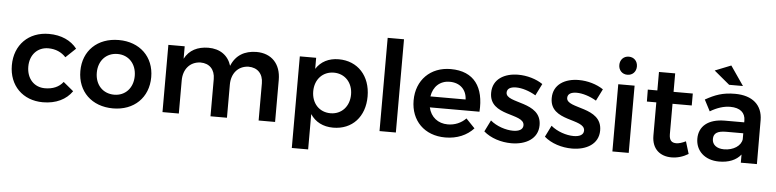

<svg xmlns="http://www.w3.org/2000/svg" viewBox="-52 -1044 6153 1522"><g transform="rotate(5 3024.5 -283.5)"><path d="M449 -366 528 -441C480 -503 402 -539 304 -539C143 -539 32 -429 32 -266C32 -105 142 5 302 5C407 5 487 -35 534 -103L453 -170C421 -128 371 -107 309 -107C223 -107 163 -171 163 -267C163 -361 223 -425 309 -425C368 -425 415 -403 449 -366Z M860 -539C691 -539 577 -430 577 -268C577 -105 691 5 860 5C1027 5 1141 -105 1141 -268C1141 -430 1027 -539 860 -539ZM860 -428C948 -428 1010 -362 1010 -266C1010 -170 948 -104 860 -104C770 -104 708 -170 708 -266C708 -362 770 -428 860 -428Z M1955 -540C1861 -539 1791 -499 1756 -412C1731 -493 1666 -540 1572 -540C1487 -539 1421 -507 1384 -436V-535H1254V0H1384V-264C1384 -351 1435 -415 1520 -418C1592 -418 1636 -372 1636 -296V0H1767V-264C1767 -351 1818 -415 1902 -418C1974 -418 2019 -372 2019 -296V0H2150V-334C2150 -461 2076 -540 1955 -540Z M2610 -539C2530 -539 2468 -506 2430 -447V-535H2300V194H2430V-87C2469 -28 2531 5 2612 5C2764 5 2863 -104 2863 -265C2863 -429 2761 -539 2610 -539ZM2581 -107C2492 -107 2430 -173 2430 -269C2430 -363 2492 -430 2581 -430C2669 -430 2731 -363 2731 -269C2731 -174 2669 -107 2581 -107Z M3111 -742H2981V0H3111Z M3501 -539C3341 -539 3229 -429 3229 -266C3229 -105 3338 5 3504 5C3598 5 3676 -29 3729 -87L3659 -160C3621 -121 3570 -100 3515 -100C3437 -100 3379 -146 3362 -222H3757C3770 -416 3689 -539 3501 -539ZM3639 -309H3359C3371 -388 3425 -438 3502 -438C3583 -438 3636 -388 3639 -309Z M4187 -390 4234 -484C4181 -520 4108 -541 4038 -541C3930 -541 3836 -490 3836 -380C3835 -190 4114 -244 4114 -145C4114 -110 4080 -95 4035 -95C3977 -95 3903 -119 3854 -161L3809 -70C3865 -21 3949 5 4030 5C4144 5 4241 -48 4241 -157C4241 -349 3958 -302 3958 -392C3958 -425 3988 -439 4030 -439C4076 -439 4135 -421 4187 -390Z M4669 -390 4716 -484C4663 -520 4590 -541 4520 -541C4412 -541 4318 -490 4318 -380C4317 -190 4596 -244 4596 -145C4596 -110 4562 -95 4517 -95C4459 -95 4385 -119 4336 -161L4291 -70C4347 -21 4431 5 4512 5C4626 5 4723 -48 4723 -157C4723 -349 4440 -302 4440 -392C4440 -425 4470 -439 4512 -439C4558 -439 4617 -421 4669 -390Z M4899 -760C4858 -760 4829 -730 4829 -688C4829 -646 4858 -616 4899 -616C4940 -616 4969 -646 4969 -688C4969 -730 4940 -760 4899 -760ZM4964 -535H4834V0H4964Z M5438 -33 5408 -131C5379 -117 5354 -109 5332 -109C5297 -109 5276 -126 5276 -177V-418H5429V-513H5276V-660H5147V-513H5071L5072 -418H5147V-154C5147 -44 5217 6 5304 6C5351 6 5397 -8 5438 -33Z M5710 -607H5820L5714 -761L5586 -710ZM5856 0H5984L5983 -350C5982 -469 5903 -540 5763 -540C5665 -540 5605 -517 5528 -474L5575 -384C5630 -417 5684 -434 5734 -434C5814 -434 5855 -397 5855 -335V-321H5699C5569 -320 5496 -259 5496 -160C5496 -65 5568 6 5683 6C5759 6 5819 -18 5856 -65ZM5714 -94C5655 -94 5619 -123 5619 -168C5619 -215 5651 -234 5720 -234H5855V-186C5848 -134 5789 -94 5714 -94Z"/></g></svg>

Font: Montserrat_SPRD_medium Medium
Style: Regular
Weight: 400
Designer: Julieta Ulanovsky edited by Nelly Hempel
Foundry: Julieta Ulanovsky
Version: Version 4.000;PS 004.000;hotconv 1.0.88;makeotf.lib2.5.64775